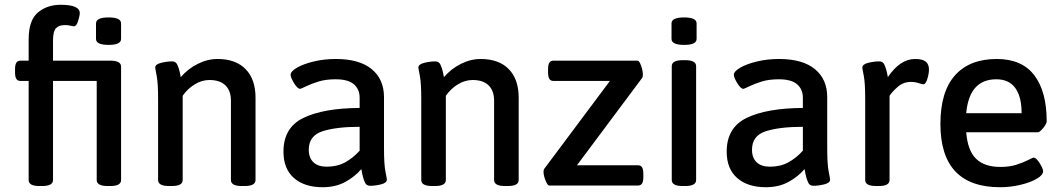

<svg xmlns="http://www.w3.org/2000/svg" viewBox="-20 -777 4446 804"><path d="M100 -23V-438H66Q54 -438 48.5 -446.5Q43 -455 43 -474V-487Q43 -506 48.5 -514.5Q54 -523 66 -523H100V-612Q100 -692 138.5 -724.5Q177 -757 234 -757Q314 -757 314 -722Q314 -711 307 -689Q300 -667 290 -667Q285 -667 275 -669.5Q265 -672 251 -672Q227 -672 214.5 -659Q202 -646 202 -607V-523H442Q487 -523 487 -498V-23Q487 2 442 2H431Q385 2 385 -23V-438H202V-23Q202 2 156 2H145Q100 2 100 -23ZM382 -614V-679Q382 -704 435 -704Q487 -704 487 -679V-614Q487 -589 435 -589Q382 -589 382 -614Z M642 -23V-364Q642 -430 636 -460Q630 -490 630 -494Q630 -508 655 -514Q680 -520 701 -520Q716 -520 722.5 -506Q729 -492 732.5 -476Q736 -460 737 -454Q767 -489 808 -509.5Q849 -530 891 -530Q967 -530 1008.5 -487.5Q1050 -445 1050 -368V-23Q1050 2 1004 2H993Q947 2 947 -23V-356Q947 -397 924 -419.5Q901 -442 857 -442Q825 -442 795 -423.5Q765 -405 745 -376V-23Q745 2 699 2H688Q642 2 642 -23Z M1167 -142Q1167 -243 1251 -283.5Q1335 -324 1486 -325V-368Q1486 -403 1462 -424Q1438 -445 1385 -445Q1344 -445 1313.5 -435.5Q1283 -426 1261.5 -415.5Q1240 -405 1237 -405Q1226 -405 1211.5 -428.5Q1197 -452 1197 -464Q1197 -478 1223.5 -493.5Q1250 -509 1293.5 -519.5Q1337 -530 1386 -530Q1485 -530 1536.5 -487.5Q1588 -445 1588 -370V-156Q1588 -89 1594 -59Q1600 -29 1600 -25Q1600 -11 1575.5 -5Q1551 1 1530 1Q1514 1 1507.5 -14Q1501 -29 1497.5 -46Q1494 -63 1493 -69Q1466 -37 1425.5 -15Q1385 7 1331 7Q1255 7 1211 -31.5Q1167 -70 1167 -142ZM1486 -146V-246Q1389 -246 1331 -227.5Q1273 -209 1273 -150Q1273 -116 1292.5 -97.5Q1312 -79 1348 -79Q1392 -79 1425 -97Q1458 -115 1486 -146Z M1744 -23V-364Q1744 -430 1738 -460Q1732 -490 1732 -494Q1732 -508 1757 -514Q1782 -520 1803 -520Q1818 -520 1824.5 -506Q1831 -492 1834.5 -476Q1838 -460 1839 -454Q1869 -489 1910 -509.5Q1951 -530 1993 -530Q2069 -530 2110.5 -487.5Q2152 -445 2152 -368V-23Q2152 2 2106 2H2095Q2049 2 2049 -23V-356Q2049 -397 2026 -419.5Q2003 -442 1959 -442Q1927 -442 1897 -423.5Q1867 -405 1847 -376V-23Q1847 2 1801 2H1790Q1744 2 1744 -23Z M2256 -58Q2256 -66 2259 -70L2534 -438H2298Q2286 -438 2280.5 -446.5Q2275 -455 2275 -474V-487Q2275 -506 2280.5 -514.5Q2286 -523 2298 -523H2650Q2657 -523 2664.5 -502Q2672 -481 2672 -464Q2672 -458 2670 -452L2396 -85H2651Q2663 -85 2668.5 -76.5Q2674 -68 2674 -49V-36Q2674 -17 2668.5 -8.5Q2663 0 2651 0H2280Q2273 0 2264.5 -21Q2256 -42 2256 -58Z M2793 -23V-500Q2793 -525 2839 -525H2849Q2895 -525 2895 -500V-23Q2895 2 2849 2H2839Q2793 2 2793 -23ZM2792 -614V-679Q2792 -704 2845 -704Q2897 -704 2897 -679V-614Q2897 -589 2845 -589Q2792 -589 2792 -614Z M3023 -142Q3023 -243 3107 -283.5Q3191 -324 3342 -325V-368Q3342 -403 3318 -424Q3294 -445 3241 -445Q3200 -445 3169.5 -435.5Q3139 -426 3117.5 -415.5Q3096 -405 3093 -405Q3082 -405 3067.5 -428.5Q3053 -452 3053 -464Q3053 -478 3079.5 -493.5Q3106 -509 3149.5 -519.5Q3193 -530 3242 -530Q3341 -530 3392.5 -487.5Q3444 -445 3444 -370V-156Q3444 -89 3450 -59Q3456 -29 3456 -25Q3456 -11 3431.5 -5Q3407 1 3386 1Q3370 1 3363.5 -14Q3357 -29 3353.5 -46Q3350 -63 3349 -69Q3322 -37 3281.5 -15Q3241 7 3187 7Q3111 7 3067 -31.5Q3023 -70 3023 -142ZM3342 -146V-246Q3245 -246 3187 -227.5Q3129 -209 3129 -150Q3129 -116 3148.5 -97.5Q3168 -79 3204 -79Q3248 -79 3281 -97Q3314 -115 3342 -146Z M3603 -23V-364Q3603 -430 3597 -460Q3591 -490 3591 -494Q3591 -508 3616 -514Q3641 -520 3662 -520Q3677 -520 3683.5 -506Q3690 -492 3693.5 -476Q3697 -460 3698 -454Q3749 -530 3812 -530Q3843 -530 3856.5 -519Q3870 -508 3870 -486Q3870 -468 3863 -446Q3856 -424 3847 -424Q3841 -424 3826.5 -429Q3812 -434 3794 -434Q3763 -434 3739.5 -413.5Q3716 -393 3705 -376V-23Q3705 2 3660 2H3649Q3603 2 3603 -23Z M3918 -258Q3918 -393 3979 -461.5Q4040 -530 4154 -530Q4259 -530 4311 -462Q4363 -394 4363 -269Q4363 -259 4348.5 -241Q4334 -223 4325 -223H4026Q4032 -147 4067 -112.5Q4102 -78 4169 -78Q4207 -78 4235.5 -87Q4264 -96 4284.5 -106.5Q4305 -117 4308 -117Q4319 -117 4333.5 -94Q4348 -71 4348 -60Q4348 -44 4321.5 -28.5Q4295 -13 4253 -3Q4211 7 4168 7Q3918 7 3918 -258ZM4258 -303Q4258 -372 4231.5 -408.5Q4205 -445 4152 -445Q4039 -445 4026 -303Z"/></svg>

Font: Asap-Medium
Style: Regular
Weight: 500
Designer: Pablo Cosgaya
Foundry: Omnibus-Type
Version: Version 2.000; ttfautohint (v1.8)